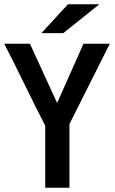

<svg xmlns="http://www.w3.org/2000/svg" viewBox="-20 -900 540 904"><path d="M373 -694H497L307 -316V-16H193V-308Q145 -401 96.5 -501Q48 -601 0 -694H121L249 -415ZM300 -880H448L278 -744H175Z"/></svg>

Font: D2Coding ligature
Style: Bold
Weight: 700
Monospace: yes
Designer: Yong-Rak Park; Jeong-Hwan Yoon; Sang-Min Lee;
Foundry: NHN Corporation
Version: Version 1.3.2; Build 20180524